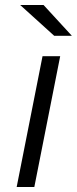

<svg xmlns="http://www.w3.org/2000/svg" viewBox="-20 -752 309 772"><path d="M151 -526H222L118 0H47ZM61 -732H155L269 -608H198Z"/></svg>

Font: Montserrat Alternates
Style: Italic
Weight: 400
Italic angle: -11.3°
Designer: Julieta Ulanovsky
Foundry: Julieta Ulanovsky
Version: Version 7.200